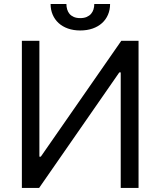

<svg xmlns="http://www.w3.org/2000/svg" viewBox="-20 -929 793 949"><path d="M174.7 -727.3V-154.8H181.8L579.5 -727.3H664.8V0H576.7V-571H569.6L173.3 0H88.1V-727.3ZM524.1 -909.1Q524.1 -880.3 513.8 -856.4Q503.6 -832.4 484.4 -815Q465.2 -797.6 437.9 -788Q410.5 -778.4 376.4 -778.4Q343 -778.4 315.9 -788Q288.7 -797.6 269.7 -815Q250.7 -832.4 240.4 -856.4Q230.1 -880.3 230.1 -909.1H308.2Q308.2 -895.2 312 -882.6Q315.7 -870 323.7 -860.4Q331.7 -850.9 344.8 -845.2Q358 -839.5 376.4 -839.5Q395.2 -839.5 408.4 -845.2Q421.5 -850.9 429.9 -860.4Q438.2 -870 442.1 -882.6Q446 -895.2 446 -909.1Z"/></svg>

Font: Interop
Style: Regular
Weight: 400
Designer: Rasmus Andersson, Google, Jang Haemin
Foundry: jhaemin
Version: Version 1.008